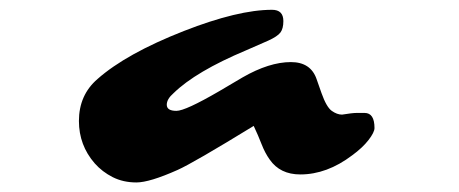

<svg xmlns="http://www.w3.org/2000/svg" viewBox="-20 -657 952 398"><path d="M735.8 -422.9Q756.3 -422.9 756.3 -391.6Q756.3 -382.8 743.9 -366.7Q731.4 -350.6 710 -335Q657.7 -295.4 602.5 -295.4Q560.5 -295.4 539.1 -326.2Q529.3 -339.8 522.2 -358.2Q515.1 -376.5 505.9 -396Q379.9 -318.8 348.1 -304.7Q290 -278.8 262.7 -278.8Q235.4 -278.8 213.6 -289.8Q191.9 -300.8 176.3 -318.4Q143.6 -356 143.6 -406.2Q143.6 -460 182.1 -493.2Q241.7 -545.9 361.3 -592.8Q473.6 -636.7 543.9 -636.7Q567.4 -636.7 567.4 -613.3Q567.4 -597.7 561.3 -589.6Q555.2 -581.5 536.1 -572.8L490.2 -552.7Q385.7 -508.8 339.8 -463.9Q325.7 -451.7 325.7 -439.9Q325.7 -427.2 345.7 -427.2Q364.3 -427.2 434.1 -467.8L482.9 -496.6Q538.1 -528.3 583 -528.3Q624 -528.3 636.2 -493.2L646.5 -463.9Q656.7 -435.1 667.7 -427.2Q678.7 -419.4 689 -419.4Q710.4 -422.9 719.2 -422.9Z"/></svg>

Font: Sarina
Style: Regular
Weight: 400
Designer: James Grieshaber
Foundry: James Grieshaber
Version: Version 1.001